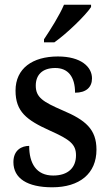

<svg xmlns="http://www.w3.org/2000/svg" viewBox="-20 -786 467 816"><path d="M167 -619V-606H211C265 -644 344 -721 367 -756V-766H252C233 -721 195 -661 167 -619ZM202 10C318 10 390 -48 390 -150C390 -237 343 -276 246 -317C163 -353 132 -372 132 -422C132 -467 159 -497 215 -497C269 -497 299 -460 299 -392C346 -392 371 -415 371 -453C371 -502 324 -546 226 -546C118 -546 46 -495 46 -401C46 -312 92 -276 192 -231C277 -193 303 -173 303 -126C303 -74 270 -40 206 -40C134 -40 104 -92 104 -166C73 -166 37 -149 37 -97C37 -28 96 10 202 10Z"/></svg>

Font: Noto Serif Devanagari SemiCondensed Medium
Style: Regular
Weight: 500
Width: 4
Designer: Universal Thirst, Indian Type Foundry and the Monotype Design Team
Foundry: Monotype Imaging Inc.
Version: Version 2.004